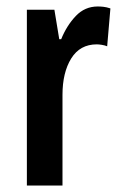

<svg xmlns="http://www.w3.org/2000/svg" viewBox="-20 -666 375 593"><path d="M282 -646Q290 -646 299.5 -645Q309 -644 321 -640L311 -523Q304 -526 294.5 -527.5Q285 -529 279 -529Q227 -529 200 -485.5Q173 -442 173 -373V-93H63V-636H148L163 -545H169Q186 -587 214 -616.5Q242 -646 282 -646Z"/></svg>

Font: Noto Sans Kannada UI ExtraCondensed SemiBold
Style: Regular
Weight: 600
Width: 2
Designer: Jelle Bosma - Monotype Design Team
Foundry: Monotype Imaging Inc.
Version: Version 2.005; ttfautohint (v1.8.4.7-5d5b)